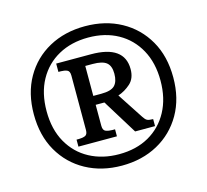

<svg xmlns="http://www.w3.org/2000/svg" viewBox="-105 -846 1055 978"><g transform="rotate(-15 422.5 -357.5)"><path d="M422 10Q316 10 233 -35.5Q150 -81 102.5 -163.5Q55 -246 55 -358Q55 -469 102 -551.5Q149 -634 232 -679.5Q315 -725 422 -725Q529 -725 612 -679.5Q695 -634 742.5 -551.5Q790 -469 790 -357Q790 -246 742.5 -163.5Q695 -81 612 -35.5Q529 10 422 10ZM423 -50Q514 -50 581 -88Q648 -126 685.5 -195.5Q723 -265 723 -358Q723 -452 685 -521Q647 -590 579.5 -627.5Q512 -665 423 -665Q334 -665 266 -627.5Q198 -590 160 -521Q122 -452 122 -357Q122 -261 161 -192Q200 -123 268 -86.5Q336 -50 423 -50ZM232 -141V-178H245Q263 -178 277 -183.5Q291 -189 291 -213V-500Q291 -524 277 -529.5Q263 -535 245 -535H232V-579H415Q591 -579 591 -454Q591 -405 561.5 -378.5Q532 -352 496 -340L585 -204Q595 -188 604.5 -183Q614 -178 636 -178V-141H531L418 -324H372V-213Q372 -189 387 -183.5Q402 -178 421 -178H435V-141ZM414 -371Q466 -371 485.5 -391Q505 -411 505 -453Q505 -494 483.5 -511.5Q462 -529 411 -529H372V-371Z"/></g></svg>

Font: Noto Serif ExtraBold
Style: Italic
Weight: 800
Italic angle: -12°
Designer: Monotype Design Team
Foundry: Monotype Imaging Inc.
Version: Version 2.013